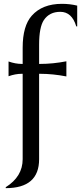

<svg xmlns="http://www.w3.org/2000/svg" viewBox="-20 -767 431 997"><path d="M9.8 210Q9.8 210 9.8 205.1Q97.7 149.9 97.7 59.6V-383.8H92.8Q60.1 -383.8 24.4 -371.1V-447.8Q60.1 -435.1 92.8 -435.1H97.7V-519.5Q97.7 -632.3 145 -685.5Q199.7 -747.1 301.8 -747.1Q342.8 -747.1 380.9 -737.8Q380.9 -737.8 380.9 -629.9H376Q353.5 -705.6 293 -705.6Q236.8 -705.6 208 -663.1Q183.1 -626 183.1 -534.7V-435.1H188Q254.4 -435.1 324.7 -448.7V-370.1Q253.9 -383.8 188 -383.8H183.1V59.6Q183.1 210 9.8 210Z"/></svg>

Font: Classica
Style: Book
Weight: 400
Designer: Wojciech Kalinowski "wmk69" (wmk69@o2.pl)
Foundry: Wojciech Kalinowski "wmk69" (wmk69@o2.pl)
Version: Version 2.1.1; 2021-05-14